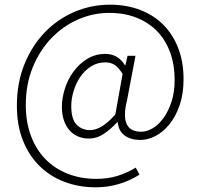

<svg xmlns="http://www.w3.org/2000/svg" viewBox="-20 -653 854 819"><path d="M388 146Q316 146 254.5 122.5Q193 99 148 54.5Q103 10 77.5 -54.5Q52 -119 52 -202Q52 -300 84.5 -379.5Q117 -459 171.5 -515.5Q226 -572 298 -602.5Q370 -633 449 -633Q521 -633 579.5 -610Q638 -587 678.5 -545.5Q719 -504 741 -445.5Q763 -387 763 -316Q763 -252 746 -203.5Q729 -155 702 -122Q675 -89 642.5 -72.5Q610 -56 579 -56Q539 -56 512.5 -74.5Q486 -93 482 -132H480Q454 -103 423.5 -82.5Q393 -62 358 -62Q335 -62 314 -70.5Q293 -79 277.5 -96Q262 -113 253 -138.5Q244 -164 244 -198Q244 -234 256.5 -274Q269 -314 293 -347Q317 -380 351.5 -401.5Q386 -423 430 -423Q483 -423 513 -375H515L524 -415H558L522 -226Q488 -91 582 -91Q606 -91 631.5 -106Q657 -121 677.5 -149.5Q698 -178 711.5 -219Q725 -260 725 -313Q725 -377 705.5 -430Q686 -483 650 -520Q614 -557 562.5 -577.5Q511 -598 446 -598Q377 -598 313 -570Q249 -542 199.5 -490.5Q150 -439 120 -366.5Q90 -294 90 -205Q90 -132 112 -73.5Q134 -15 173.5 25.5Q213 66 268.5 88Q324 110 391 110Q441 110 482 97Q523 84 559 62L575 92Q489 146 388 146ZM364 -98Q414 -98 472 -165L503 -338Q485 -366 468.5 -376.5Q452 -387 429 -387Q395 -387 368 -369.5Q341 -352 322.5 -325Q304 -298 294 -265Q284 -232 284 -201Q284 -144 307 -121Q330 -98 364 -98Z"/></svg>

Font: CV Source Sans Light
Style: Regular
Weight: 300
Designer: Paul D. Hunt
Foundry: Adobe Systems Incorporated
Version: Version 3.001